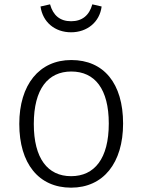

<svg xmlns="http://www.w3.org/2000/svg" viewBox="-20 -854 657 886"><path d="M308 -705C382 -705 440 -752 449 -824L406 -834C392 -783 359 -756 308 -756C257 -756 225 -783 211 -834L167 -824C177 -752 233 -705 308 -705ZM309 -577C161 -577 69 -463 69 -282C69 -100 158 12 308 12C457 12 548 -102 548 -284C548 -469 459 -577 309 -577ZM309 -524C418 -524 482 -443 482 -284C482 -122 416 -41 308 -41C200 -41 136 -123 136 -282C136 -444 202 -524 309 -524Z"/></svg>

Font: Glow Sans SC Normal
Style: Regular
Weight: 400
Designer: Ryoko NISHIZUKA (kana, bopomofo & ideographs); Paul D. Hunt (Latin, Greek & Cyrillic); Sandoll Communications, Soo-young
Version: Version 0.93